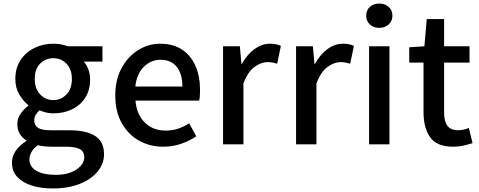

<svg xmlns="http://www.w3.org/2000/svg" viewBox="-20 -809 2685 1076"><path d="M274.9 247.1Q209 247.1 157.5 230.7Q106 214.4 76.4 182.1Q46.9 149.9 46.9 102.1Q46.9 67.4 67.9 36.4Q88.9 5.4 127 -18.1V-22.9Q106 -35.6 91.6 -57.9Q77.1 -80.1 77.1 -113.8Q77.1 -146.5 96.4 -173.1Q115.7 -199.7 138.2 -215.8V-220.2Q110.4 -241.7 88.1 -279.5Q65.9 -317.4 65.9 -366.2Q65.9 -428.7 95.5 -472.9Q125 -517.1 173.6 -540.5Q222.2 -564 278.8 -564Q302.2 -564 322.8 -560.1Q343.3 -556.2 358.9 -549.8H554.2V-463.9H449.2Q464.8 -447.3 474.9 -420.9Q484.9 -394.5 484.9 -362.8Q484.9 -303.2 457.3 -260.7Q429.7 -218.3 383.1 -196Q336.4 -173.8 278.8 -173.8Q239.3 -173.8 202.1 -190.9Q188.5 -179.2 180.2 -165.8Q171.9 -152.3 171.9 -132.8Q171.9 -108.4 191.7 -93.8Q211.4 -79.1 264.2 -79.1H365.2Q462.4 -79.1 512.7 -47.4Q563 -15.6 563 55.2Q563 107.9 527.6 151.6Q492.2 195.3 427.5 221.2Q362.8 247.1 274.9 247.1ZM278.8 -248Q321.8 -248 352.3 -279.5Q382.8 -311 382.8 -366.2Q382.8 -421.4 352.5 -452.1Q322.3 -482.9 278.8 -482.9Q235.4 -482.9 205.1 -452.6Q174.8 -422.4 174.8 -366.2Q174.8 -311 205.6 -279.5Q236.3 -248 278.8 -248ZM292 170.9Q363.8 170.9 408 141.1Q452.1 111.3 452.1 73.2Q452.1 38.6 425.8 25.9Q399.4 13.2 349.1 13.2H266.1Q246.6 13.2 228 11Q209.5 8.8 191.9 4.9Q167.5 22.9 156.2 43.5Q145 64 145 85Q145 125.5 184.3 148.2Q223.6 170.9 292 170.9Z M894 13.2Q819.8 13.2 759 -21Q698.2 -55.2 662.1 -119.4Q626 -183.6 626 -273.9Q626 -363.3 661.9 -428.5Q697.8 -493.7 755.1 -528.8Q812.5 -564 877 -564Q950.2 -564 1000 -531.2Q1049.8 -498.5 1075.4 -439.7Q1101.1 -380.9 1101.1 -303.2Q1101.1 -266.6 1096.2 -245.1H739.3Q746.1 -166 792 -121.6Q837.9 -77.1 909.2 -77.1Q945.8 -77.1 978 -87.9Q1010.3 -98.6 1040 -118.2L1080.1 -44.9Q1042 -19.5 995.1 -3.2Q948.2 13.2 894 13.2ZM738.3 -324.2H1002Q1002 -395 970.5 -434.6Q939 -474.1 878.9 -474.1Q827.1 -474.1 786.9 -435.5Q746.6 -397 738.3 -324.2Z M1230 0V-549.8H1324.2L1333 -451.2H1335.9Q1365.2 -504.4 1406.5 -534.2Q1447.8 -564 1492.2 -564Q1512.2 -564 1526.9 -561Q1541.5 -558.1 1554.2 -551.8L1533.2 -452.1Q1519 -456.5 1506.8 -458.7Q1494.6 -460.9 1478 -460.9Q1444.3 -460.9 1407.2 -434.6Q1370.1 -408.2 1344.2 -342.8V0Z M1639.2 0V-549.8H1733.4L1742.2 -451.2H1745.1Q1774.4 -504.4 1815.7 -534.2Q1856.9 -564 1901.4 -564Q1921.4 -564 1936 -561Q1950.7 -558.1 1963.4 -551.8L1942.4 -452.1Q1928.2 -456.5 1916 -458.7Q1903.8 -460.9 1887.2 -460.9Q1853.5 -460.9 1816.4 -434.6Q1779.3 -408.2 1753.4 -342.8V0Z M2048.3 0V-549.8H2162.6V0ZM2105.5 -652.8Q2073.7 -652.8 2053 -671.9Q2032.2 -690.9 2032.2 -721.2Q2032.2 -752 2053 -770.5Q2073.7 -789.1 2105.5 -789.1Q2136.7 -789.1 2158 -770.5Q2179.2 -752 2179.2 -721.2Q2179.2 -690.9 2158 -671.9Q2136.7 -652.8 2105.5 -652.8Z M2520.5 13.2Q2427.7 13.2 2390.6 -39.8Q2353.5 -92.8 2353.5 -180.2V-458H2273.4V-543.9L2358.4 -549.8L2371.6 -702.1H2468.8V-549.8H2611.3V-458H2468.8V-179.2Q2468.8 -129.4 2487.3 -104.2Q2505.9 -79.1 2548.3 -79.1Q2563 -79.1 2579.3 -83Q2595.7 -86.9 2607.4 -91.8L2628.4 -6.8Q2605.5 0.5 2577.9 6.8Q2550.3 13.2 2520.5 13.2Z"/></svg>

Font: `nÑOS CN Medium
Style: Regular
Weight: 500
Designer: Ryoko NISHIZUKA ?XZm?[P (kana & ideographs); Paul D. Hunt (Latin, Greek & Cyrillic); Wenlong ZHANG _ e??? (bopomofo); Sa
Foundry: Adobe Systems Incorporated
Version: Version 1.004 June 21, 2023